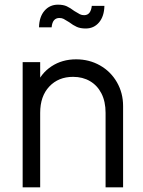

<svg xmlns="http://www.w3.org/2000/svg" viewBox="-20 -802 613 822"><path d="M77 -536H152V-432L135 -436Q155 -488 200.5 -518Q246 -548 306 -548Q362 -548 408 -522Q454 -496 480.5 -450Q507 -404 507 -348V0H432V-319Q432 -367 414.5 -401.5Q397 -436 365.5 -454.5Q334 -473 293 -473Q230 -473 191 -431.5Q152 -390 152 -319V0H77ZM276 -707Q260 -717 252.5 -721Q245 -725 234 -725Q220 -725 211.5 -715.5Q203 -706 201 -685H147Q148 -730 170.5 -756Q193 -782 228 -782Q251 -782 266 -775Q281 -768 298 -755Q314 -745 322 -741Q330 -737 340 -737Q355 -737 363 -747.5Q371 -758 373 -777H427Q426 -732 404 -706Q382 -680 347 -680Q324 -680 308.5 -687Q293 -694 276 -707Z"/></svg>

Font: Trafiko Sans Variable
Style: Regular
Weight: 400
Designer: Gumpita Rahayu / Trafiko
Foundry: Tokotype / Trafiko
Version: Version 0.001;FEAKit 1.0